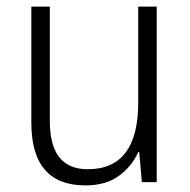

<svg xmlns="http://www.w3.org/2000/svg" viewBox="-20 -552 576 582"><path d="M455 -532V0H410L402 -91H399Q380 -48 340.5 -19Q301 10 239 10Q75 10 75 -180V-532H131V-187Q131 -111 160 -75Q189 -39 246 -39Q399 -39 399 -241V-532Z"/></svg>

Font: Noto Sans Arabic UI SmCn Lt
Style: Regular
Weight: 300
Width: 4
Designer: Monotype Design Team, Nadine Chahine and Nizar Qandah
Foundry: Monotype Imaging Inc.
Version: Version 2.010; ttfautohint (v1.8.4.7-5d5b)